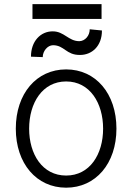

<svg xmlns="http://www.w3.org/2000/svg" viewBox="-20 -884 631 916"><path d="M464.5 -864.3H134.9V-793.7H464.5ZM408 -744.3C408.4 -714.8 386.4 -687.9 358 -687.5C306.5 -687.9 285.9 -734.7 231.5 -734.4C174 -734.7 127.5 -687.5 127.8 -613.6L183.9 -611.5C183.9 -639.6 206.3 -668 233 -668.3C287.3 -668 295.1 -621.4 361.2 -621.8C418.3 -621.4 466.6 -664.1 466.3 -738.6ZM295.5 11.4C436.8 11.4 535.5 -104 535.5 -270.2C535.5 -437.5 436.8 -552.9 295.5 -552.9C154.1 -552.9 55.4 -437.5 55.4 -270.2C55.4 -104 154.1 11.4 295.5 11.4ZM295.5 -46.5C182.2 -46.5 119 -148.1 119 -270.2C119 -392.4 182.2 -495.4 295.5 -495.4C408.7 -495.4 471.9 -392.4 471.9 -270.2C471.9 -148.1 408.7 -46.5 295.5 -46.5Z"/></svg>

Font: TID UI Light
Style: Regular
Weight: 300
Designer: The TID Project Authors
Foundry: Bakken & Bæck
Version: Version 1.001;hotconv 1.0.109;makeotfexe 2.5.65596